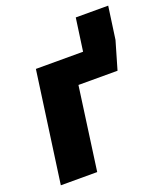

<svg xmlns="http://www.w3.org/2000/svg" viewBox="-129 -779 751 868"><g transform="rotate(-20 246.5 -345.0)"><path d="M337 -690 315 -533H88L14 0H189L244 -399H432L471 -533L493 -690Z"/></g></svg>

Font: Fira Sans ExtraBold
Style: Italic
Weight: 800
Italic angle: -8°
Designer: bBox Type GmbH & Carrois Corporate GbR & Edenspiekermann AG
Foundry: bBox Type GmbH & Carrois Corporate GbR & Edenspiekermann AG
Version: Version 4.301;PS 004.301;hotconv 1.0.88;makeotf.lib2.5.64775